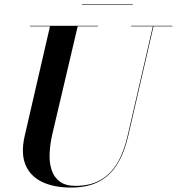

<svg xmlns="http://www.w3.org/2000/svg" viewBox="-20 -872 835 908"><path d="M316 15Q234.5 15 178.5 -12Q122.5 -39 100.2 -93.5Q78 -148 97 -230L217 -750H348L228 -240Q217 -193 214.8 -149Q212.5 -105 223.5 -69.8Q234.5 -34.5 262 -13.8Q289.5 7 337 7Q406 7 454.8 -20.5Q503.5 -48 534.8 -100.8Q566 -153.5 583.5 -230L703.5 -750H706.5L586.5 -230Q568.5 -151.5 535.2 -96.8Q502 -42 448.5 -13.5Q395 15 316 15ZM122 -747.5V-750H443V-747.5ZM600 -747.5V-750H795V-747.5ZM367.5 -850V-852.5H607.5V-850Z"/></svg>

Font: Bodoni Moda 72pt SemiBold
Style: Italic
Weight: 600
Italic angle: -13°
Designer: Owen Earl
Foundry: indestructible type
Version: Version 2.004